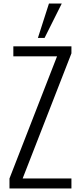

<svg xmlns="http://www.w3.org/2000/svg" viewBox="-20 -1074 447 1094"><path d="M34 0V-57L305 -753H56V-810H387V-770L109 -57H387V0ZM196 -858 259 -1054H332L234 -858Z"/></svg>

Font: Oswald Light
Style: Regular
Weight: 300
Designer: Vernon Adams
Foundry: Vernon Adams
Version: Version 4.103;gftools[0.9.33.dev8+g029e19f]